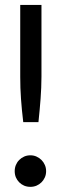

<svg xmlns="http://www.w3.org/2000/svg" viewBox="-20 -736 244 764"><path d="M145 -716.5V-430.5Q145 -408 144 -386.5Q143 -365 141.5 -343.2Q140 -321.5 137.8 -298.8Q135.5 -276 133 -250H72.5Q69.5 -276 67.2 -298.8Q65 -321.5 63.5 -343.2Q62 -365 61.2 -386.5Q60.5 -408 60.5 -430.5V-716.5ZM38.5 -55Q38.5 -68 43.2 -79.5Q48 -91 56.5 -99.5Q65 -108 76.2 -113Q87.5 -118 101 -118Q114 -118 125.2 -113Q136.5 -108 145 -99.5Q153.5 -91 158.5 -79.5Q163.5 -68 163.5 -55Q163.5 -41.5 158.5 -30.2Q153.5 -19 145 -10.5Q136.5 -2 125.2 2.8Q114 7.5 101 7.5Q87.5 7.5 76.2 2.8Q65 -2 56.5 -10.5Q48 -19 43.2 -30.2Q38.5 -41.5 38.5 -55Z"/></svg>

Font: Lato
Style: Regular
Weight: 400
Designer: Lukasz Dziedzic with Adam Twardoch and Botio Nikoltchev
Foundry: tyPoland Lukasz Dziedzic
Version: Version 2.015; 2015-08-06; http://www.latofonts.com/